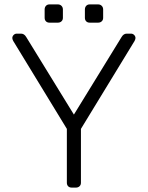

<svg xmlns="http://www.w3.org/2000/svg" viewBox="-20 -853 672 873"><path d="M36 0ZM533 -685Q542 -700 556 -700H576Q584 -700 590 -694Q596 -688 596 -680Q596 -675 592 -667L348 -267V-22Q348 -12 341.5 -6Q335 0 325 0H306Q296 0 290 -6Q284 -12 284 -22V-267L40 -667Q36 -675 36 -680Q36 -688 42 -694Q48 -700 56 -700H76Q90 -700 99 -685L316 -332ZM243 -750H205Q195 -750 189 -756Q183 -762 183 -772V-810Q183 -820 189 -826.5Q195 -833 205 -833H243Q253 -833 259.5 -826.5Q266 -820 266 -810V-772Q266 -762 259.5 -756Q253 -750 243 -750ZM426 -750H388Q378 -750 372 -756Q366 -762 366 -772V-810Q366 -820 372 -826.5Q378 -833 388 -833H426Q436 -833 442.5 -826.5Q449 -820 449 -810V-772Q449 -762 442.5 -756Q436 -750 426 -750Z"/></svg>

Font: Hezaedrus Light
Style: Regular
Weight: 300
Designer: Hubert & Fischer
Foundry: Hubert & Fischer
Version: Version 1.10;September 3, 2019;FontCreator 11.5.0.2425 64-bi